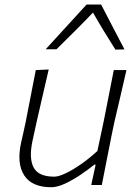

<svg xmlns="http://www.w3.org/2000/svg" viewBox="-20 -796 593 826"><path d="M200.5 9.5Q117.5 9.5 84.2 -41.5Q51 -92.5 71 -183.5Q75.5 -203.5 80.2 -224Q85 -244.5 90.5 -271Q102.5 -333 112.8 -386Q123 -439 134 -494.5L189.5 -497Q176.5 -441 164.2 -387.5Q152 -334 138 -273.5L119.5 -188.5Q104 -114.5 124.8 -75.2Q145.5 -36 213.5 -36Q232.5 -36 263.2 -50.8Q294 -65.5 329.8 -90.5Q365.5 -115.5 399 -146.5L426 -273.5Q438 -334 448.2 -386Q458.5 -438 469.5 -494.5H524Q511 -439 499 -386Q487 -333 472 -270.5L461.5 -220.5Q449.5 -160 439.2 -108Q429 -56 418 0H372.5L391.5 -87.5H385.5Q361.5 -68 328.2 -45.2Q295 -22.5 260.8 -6.5Q226.5 9.5 200.5 9.5ZM476.5 -582.5Q451.5 -622 427.2 -661.8Q403 -701.5 380 -742Q342 -702 302.8 -663Q263.5 -624 223 -584H176.5Q221.5 -633.5 265 -680.8Q308.5 -728 352.5 -776.5H415Q440 -729 465 -680.2Q490 -631.5 515.5 -583.5Z"/></svg>

Font: Commissioner Loud ExtraLight
Style: Italic
Weight: 200
Italic angle: -12°
Designer: Kostas Bartsokas
Foundry: Kostas Bartsokas
Version: Version 1.000; ttfautohint (v1.8.3)